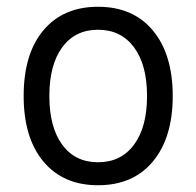

<svg xmlns="http://www.w3.org/2000/svg" viewBox="-20 -534 581 568"><path d="M270 14Q167 14 108.5 -56Q50 -126 50 -250Q50 -375 108.5 -444.5Q167 -514 270 -514Q374 -514 432.5 -443.5Q491 -373 491 -250Q491 -127 432.5 -56.5Q374 14 270 14ZM270 -54Q338 -54 376.5 -106Q415 -158 415 -250Q415 -342 376.5 -394Q338 -446 270 -446Q202 -446 164 -394Q126 -342 126 -250Q126 -158 164 -106Q202 -54 270 -54Z"/></svg>

Font: Imprima
Style: Regular
Weight: 400
Designer: Eduardo Tunni
Foundry: Eduardo Tunni
Version: Version 1.002; ttfautohint (v1.8.4.7-5d5b);gftools[0.9.23]